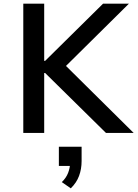

<svg xmlns="http://www.w3.org/2000/svg" viewBox="-20 -725 751 1047"><path d="M107 0V-705H221V-393H226L542 -705H683L304 -330L314 -391L709 0H558L226 -327H221V0ZM366 302 317 268Q341 245 351.5 217.5Q362 190 362 165L384 180H301V75H425V153Q425 197 411 234.5Q397 272 366 302Z"/></svg>

Font: Nunito Sans 6pt SemiBold
Style: Regular
Weight: 600
Version: Version 3.101;gftools[0.9.27]